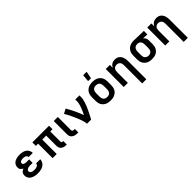

<svg xmlns="http://www.w3.org/2000/svg" viewBox="287 -2234 3926 3926"><g transform="rotate(-45 2250.0 -271.0)"><path d="M298 8Q271 8 244.5 5.5Q218 3 192.5 -4.5Q167 -12 143 -25Q119 -38 101.5 -58Q84 -78 74.5 -103.5Q65 -129 65 -156Q65 -175 70.5 -194Q76 -213 88 -228Q100 -243 116.5 -253.5Q133 -264 151 -272Q136 -279 122.5 -289Q109 -299 99 -312Q89 -325 85 -341.5Q81 -358 81 -375Q81 -399 89.5 -423Q98 -447 114.5 -465.5Q131 -484 153 -496.5Q175 -509 199 -516Q223 -523 248 -525.5Q273 -528 297 -528Q323 -528 348 -525Q373 -522 397 -514Q421 -506 443 -492Q465 -478 480.5 -458Q496 -438 504.5 -413.5Q513 -389 513 -364V-362H394V-363Q394 -379 384.5 -393Q375 -407 360.5 -414.5Q346 -422 330 -424.5Q314 -427 297 -427Q282 -427 266.5 -425.5Q251 -424 236.5 -418.5Q222 -413 211 -401Q200 -389 200 -373Q200 -363 205.5 -353.5Q211 -344 219.5 -338.5Q228 -333 238 -329.5Q248 -326 258.5 -324Q269 -322 279.5 -321.5Q290 -321 300 -321H366V-220H300Q288 -220 275.5 -219Q263 -218 251 -216Q239 -214 227.5 -210Q216 -206 206 -198.5Q196 -191 190 -180Q184 -169 184 -157Q184 -145 189.5 -134Q195 -123 205 -115.5Q215 -108 226.5 -103.5Q238 -99 249.5 -97Q261 -95 273.5 -94Q286 -93 298 -93Q316 -93 334.5 -95.5Q353 -98 369.5 -106Q386 -114 398 -129.5Q410 -145 410 -163H529Q529 -136 519.5 -110.5Q510 -85 493 -64Q476 -43 453 -29Q430 -15 404 -6.5Q378 2 351.5 5Q325 8 298 8Z M1107 8Q1088 8 1069 5.5Q1050 3 1032.5 -4.5Q1015 -12 1000 -24Q985 -36 975 -52Q965 -68 961 -86.5Q957 -105 957 -124V-419H843V0H724V-419H659V-520H1141V-419H1076V-124Q1076 -118 1077.5 -112Q1079 -106 1083.5 -101.5Q1088 -97 1094.5 -95Q1101 -93 1107 -93H1126V8Z M1440 0Q1419 0 1399 -2.5Q1379 -5 1360 -12.5Q1341 -20 1324.5 -32Q1308 -44 1297 -61Q1286 -78 1281.5 -98Q1277 -118 1277 -139V-520H1395V-139Q1395 -130 1398.5 -122Q1402 -114 1408.5 -109Q1415 -104 1423 -102.5Q1431 -101 1440 -101H1468V0Z M1719 0Q1719 -26 1712.5 -51Q1706 -76 1698.5 -100.5Q1691 -125 1682.5 -149.5Q1674 -174 1664.5 -198Q1655 -222 1644.5 -245.5Q1634 -269 1623.5 -292.5Q1613 -316 1601.5 -339Q1590 -362 1578.5 -385Q1567 -408 1554 -430.5Q1541 -453 1528 -475L1629 -528Q1655 -486 1678 -442Q1701 -398 1722.5 -353Q1744 -308 1763.5 -262.5Q1783 -217 1799 -170Q1811 -193 1822.5 -217Q1834 -241 1844.5 -265.5Q1855 -290 1864.5 -314.5Q1874 -339 1881.5 -364.5Q1889 -390 1894.5 -416Q1900 -442 1900 -468V-520H2019V-468Q2019 -436 2012 -405Q2005 -374 1996 -344Q1987 -314 1975.5 -284.5Q1964 -255 1951 -226Q1938 -197 1924.5 -168.5Q1911 -140 1897 -111.5Q1883 -83 1868 -55.5Q1853 -28 1838 0Z M2400 8Q2370 8 2340.5 3Q2311 -2 2284 -14.5Q2257 -27 2234.5 -47.5Q2212 -68 2198 -94.5Q2184 -121 2178.5 -150.5Q2173 -180 2173 -210V-310Q2173 -340 2178.5 -369.5Q2184 -399 2198 -425.5Q2212 -452 2234.5 -472.5Q2257 -493 2284 -505.5Q2311 -518 2340.5 -523Q2370 -528 2400 -528Q2430 -528 2459.5 -523Q2489 -518 2516 -505.5Q2543 -493 2565.5 -472.5Q2588 -452 2602 -425.5Q2616 -399 2621.5 -369.5Q2627 -340 2627 -310V-210Q2627 -180 2621.5 -150.5Q2616 -121 2602 -94.5Q2588 -68 2565.5 -47.5Q2543 -27 2516 -14.5Q2489 -2 2459.5 3Q2430 8 2400 8ZM2400 -93Q2423 -93 2445 -100.5Q2467 -108 2481.5 -125.5Q2496 -143 2502 -165Q2508 -187 2508 -210V-310Q2508 -333 2502 -355Q2496 -377 2481.5 -394.5Q2467 -412 2445 -419.5Q2423 -427 2400 -427Q2377 -427 2355 -419.5Q2333 -412 2318.5 -394.5Q2304 -377 2298 -355Q2292 -333 2292 -310V-210Q2292 -187 2298 -165Q2304 -143 2318.5 -125.5Q2333 -108 2355 -100.5Q2377 -93 2400 -93ZM2351 -600 2365 -757H2465L2434 -600Z M3100 215V-310Q3100 -332 3095 -353.5Q3090 -375 3077 -392.5Q3064 -410 3043 -418.5Q3022 -427 3000 -427Q2978 -427 2957 -418.5Q2936 -410 2923 -392.5Q2910 -375 2905 -353.5Q2900 -332 2900 -310V0H2781V-520H2900V-434Q2909 -455 2924 -473.5Q2939 -492 2959 -504.5Q2979 -517 3002 -522.5Q3025 -528 3048 -528Q3074 -528 3100 -521Q3126 -514 3146.5 -498Q3167 -482 3181.5 -460Q3196 -438 3204.5 -413Q3213 -388 3216 -362Q3219 -336 3219 -310V215Z M3599 8Q3569 8 3539.5 3Q3510 -2 3483 -14.5Q3456 -27 3434 -48Q3412 -69 3398 -95Q3384 -121 3378.5 -150.5Q3373 -180 3373 -210V-310Q3373 -339 3378 -367Q3383 -395 3396 -420.5Q3409 -446 3429 -467Q3449 -488 3474.5 -501Q3500 -514 3527.5 -521Q3555 -528 3584 -528H3600L3883 -520V-419L3764 -423Q3777 -413 3788 -400.5Q3799 -388 3806 -373.5Q3813 -359 3816 -342.5Q3819 -326 3819 -310V-210Q3819 -181 3814 -151.5Q3809 -122 3795.5 -96Q3782 -70 3761 -49Q3740 -28 3713.5 -15Q3687 -2 3658 3Q3629 8 3599 8ZM3599 -93Q3621 -93 3642 -101.5Q3663 -110 3676.5 -127Q3690 -144 3695 -166Q3700 -188 3700 -210V-310Q3700 -331 3695.5 -351.5Q3691 -372 3679 -389.5Q3667 -407 3648 -416.5Q3629 -426 3608 -427H3593Q3571 -427 3550.5 -418Q3530 -409 3516.5 -392Q3503 -375 3497.5 -353.5Q3492 -332 3492 -310V-210Q3492 -187 3497.5 -165Q3503 -143 3518 -126Q3533 -109 3554.5 -101Q3576 -93 3599 -93Z M4300 215V-310Q4300 -332 4295 -353.5Q4290 -375 4277 -392.5Q4264 -410 4243 -418.5Q4222 -427 4200 -427Q4178 -427 4157 -418.5Q4136 -410 4123 -392.5Q4110 -375 4105 -353.5Q4100 -332 4100 -310V0H3981V-520H4100V-434Q4109 -455 4124 -473.5Q4139 -492 4159 -504.5Q4179 -517 4202 -522.5Q4225 -528 4248 -528Q4274 -528 4300 -521Q4326 -514 4346.5 -498Q4367 -482 4381.5 -460Q4396 -438 4404.5 -413Q4413 -388 4416 -362Q4419 -336 4419 -310V215Z"/></g></svg>

Font: Iosevka Aile
Style: Bold
Weight: 700
Designer: Belleve Invis
Foundry: Belleve Invis
Version: Version 28.0.1; ttfautohint (v1.8.4)